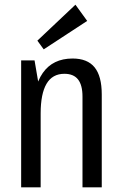

<svg xmlns="http://www.w3.org/2000/svg" viewBox="-20 -797 518 817"><path d="M331 -386Q331 -435 312 -459Q293 -483 254 -483Q203 -483 178 -440.5Q153 -398 153 -314L119 -245V-302Q119 -425 162 -486.5Q205 -548 289 -548Q352 -548 382.5 -510.5Q413 -473 413 -395V0H331ZM70 -540H127L153 -388V0H70ZM351 -708 166 -587 139 -624 301 -777Z"/></svg>

Font: Pathway Extreme Condensed
Style: Regular
Weight: 400
Width: 3
Version: Version 1.001;gftools[0.9.26]